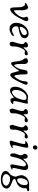

<svg xmlns="http://www.w3.org/2000/svg" viewBox="1861 -2576 935 4698"><g transform="rotate(90 2329.0 -227.5)"><path d="M448.7 -452.1Q498 -452.1 498 -401.4Q498 -384.3 472.7 -332Q400.9 -184.6 361.3 -130.1Q321.8 -75.7 280.3 -42.2Q238.8 -8.8 210 -8.8Q181.2 -8.8 170.9 -36.1Q160.6 -63.5 160.6 -161.9Q160.6 -260.3 148.9 -296.6Q137.2 -333 114.7 -357.9Q103 -371.1 77.4 -371.1Q51.8 -371.1 51.8 -382.6Q51.8 -394 74.7 -408.7Q134.3 -446.8 172.4 -446.8Q190.9 -446.8 211.7 -403.8Q232.4 -360.8 232.4 -313L231.9 -301.3Q231.4 -289.6 231.4 -278.3L230.5 -254.9Q230 -243.2 230 -225.6V-184.1Q230 -100.6 244.1 -100.6Q249.5 -100.6 267.1 -112.8Q312 -144.5 348.6 -196.3Q407.7 -279.8 407.7 -341.8Q407.7 -357.4 397.9 -380.6Q388.2 -403.8 388.2 -412.6Q388.2 -421.4 406.2 -436.8Q424.3 -452.1 448.7 -452.1Z M790.5 -417.5H775.9Q733.4 -417.5 685.8 -363.8Q638.2 -310.1 638.2 -260.3L638.7 -257.8Q638.7 -244.6 647.9 -244.6H653.8Q707 -244.6 789.6 -289.6Q839.4 -316.9 839.4 -350.6V-359.4Q839.4 -385.7 825.2 -401.6Q811 -417.5 790.5 -417.5ZM540 -147.9V-166.5Q540.5 -225.6 563 -278.3Q610.4 -388.7 706.5 -436Q750.5 -458 794.9 -458H804.2Q856 -458 886.2 -430.2Q916 -402.3 916 -362.3Q916 -307.1 875.5 -279.3Q815.9 -237.3 707 -220.7Q660.6 -213.4 646.5 -206.1Q624.5 -194.8 624.5 -150.4Q624.5 -106 652.1 -79.3Q679.7 -52.7 726.1 -52.7Q752.4 -52.7 786.6 -69.3Q791.5 -71.8 815.4 -86.4Q839.4 -101.1 847.7 -101.1Q861.8 -101.1 861.8 -87.9Q861.8 -60.5 800.3 -27.1Q738.8 6.3 690.9 6.3H671.9Q618.7 6.3 579.3 -38.1Q540 -82.5 540 -147.9Z M1043 2.4Q1002 2.4 1002 -62V-70.3Q1002 -71.8 1031 -166.7Q1060.1 -261.7 1060.1 -297.9Q1060.1 -334 1042.5 -347.7Q1009.3 -373 1009.3 -381.8Q1009.3 -403.8 1036.6 -424.1Q1064 -444.3 1087.4 -444.3Q1110.8 -444.3 1125.7 -432.6Q1140.6 -420.9 1140.6 -397.5L1138.2 -352.5Q1138.2 -335 1144 -335Q1149.9 -335 1179.4 -367.9Q1209 -400.9 1234.9 -420.4Q1260.7 -439.9 1296.9 -439.9Q1333 -439.9 1333 -407.7V-402.8Q1333 -387.7 1319.6 -374.8Q1306.2 -361.8 1282.2 -361.8L1234.9 -370.1Q1198.2 -370.1 1157.5 -276.4Q1116.7 -182.6 1116.7 -98.1L1117.7 -83.5Q1117.7 -75.7 1117.7 -67.9Q1117.7 -36.6 1101.3 -17.1Q1085 2.4 1052.2 2.4Z M1579.6 -108.4Q1587.4 -108.4 1596.2 -117.2Q1629.9 -150.9 1654.1 -209Q1678.2 -267.1 1683.6 -306.6Q1694.3 -388.2 1700.2 -397.9Q1722.2 -434.6 1752.2 -434.6Q1782.2 -434.6 1791.3 -420.9Q1800.3 -407.2 1800.3 -363.3Q1800.3 -251.5 1815.4 -163.6Q1824.2 -111.8 1844.2 -111.8Q1852.1 -111.8 1862.3 -123.5Q1907.7 -174.3 1937.3 -238Q1966.8 -301.8 1966.8 -349.1Q1966.8 -396.5 1980.5 -417.2Q1994.1 -438 2010.5 -438Q2026.9 -438 2039.8 -426.5Q2052.7 -415 2052.7 -396.5V-382.3Q2052.7 -377.9 2028.3 -321.3Q1966.3 -177.7 1905.3 -83.5Q1875.5 -37.1 1841.8 -19Q1824.7 -9.8 1814.5 -9.8Q1785.2 -9.8 1766.1 -49.8Q1758.8 -65.4 1739 -146.7Q1719.2 -228 1710 -228Q1707 -228 1670.4 -167Q1640.6 -121.6 1617.7 -95.2Q1561 -31.2 1535.6 -31.2Q1495.1 -31.2 1487.8 -128.4Q1480.5 -225.6 1456.1 -295.4Q1452.6 -305.2 1443.4 -317.4L1436 -326.7Q1422.4 -342.8 1420.9 -345.2Q1403.8 -370.6 1403.8 -398.9Q1403.8 -411.1 1424.8 -427.7Q1445.8 -444.3 1468.8 -444.3Q1512.7 -444.3 1534.7 -409.2Q1546.9 -389.6 1546.9 -345.2L1543.9 -311Q1543.9 -108.4 1579.6 -108.4Z M2425.3 -352.1V-365.2Q2425.3 -382.8 2410.9 -395.3Q2396.5 -407.7 2371.6 -407.7H2356.9Q2332 -407.7 2297.9 -387.7Q2263.7 -367.7 2239.3 -329.6Q2180.7 -239.3 2180.7 -148.4V-143.6Q2180.7 -104.5 2194.1 -79.3Q2207.5 -54.2 2233.4 -54.2H2242.2Q2267.6 -54.2 2304.7 -84Q2341.8 -113.8 2365 -153.1Q2388.2 -192.4 2406.7 -254.4Q2425.3 -316.4 2425.3 -352.1ZM2439.9 -433.6 2502.4 -441.4Q2517.1 -441.4 2517.1 -421.6Q2517.1 -401.9 2485.8 -276.9Q2454.6 -151.9 2454.6 -117.7Q2454.6 -83.5 2486.3 -83.5L2504.4 -85.4Q2523.9 -85.4 2523.9 -76.2V-71.3Q2523.9 -53.2 2489.5 -33.4Q2455.1 -13.7 2430.2 -13.7Q2405.3 -13.7 2396 -25.6Q2386.7 -37.6 2378.4 -68.8L2374.5 -88.4Q2372.1 -100.6 2370.1 -100.6Q2365.7 -100.6 2306.4 -53.7Q2247.1 -6.8 2200.7 -6.8H2191.9Q2150.9 -6.8 2126.7 -38.8Q2102.5 -70.8 2102.5 -122.1V-132.3Q2102.5 -178.7 2123 -237.3Q2163.1 -351.1 2262.7 -414.6Q2312.5 -446.3 2358.9 -446.3H2368.2Q2381.8 -446.3 2403.1 -439.9Q2424.3 -433.6 2439.9 -433.6Z M2679.7 2.4Q2638.7 2.4 2638.7 -62V-70.3Q2638.7 -71.8 2667.7 -166.7Q2696.8 -261.7 2696.8 -297.9Q2696.8 -334 2679.2 -347.7Q2646 -373 2646 -381.8Q2646 -403.8 2673.3 -424.1Q2700.7 -444.3 2724.1 -444.3Q2747.6 -444.3 2762.5 -432.6Q2777.3 -420.9 2777.3 -397.5L2774.9 -352.5Q2774.9 -335 2780.8 -335Q2786.6 -335 2816.2 -367.9Q2845.7 -400.9 2871.6 -420.4Q2897.5 -439.9 2933.6 -439.9Q2969.7 -439.9 2969.7 -407.7V-402.8Q2969.7 -387.7 2956.3 -374.8Q2942.9 -361.8 2918.9 -361.8L2871.6 -370.1Q2835 -370.1 2794.2 -276.4Q2753.4 -182.6 2753.4 -98.1L2754.4 -83.5Q2754.4 -75.7 2754.4 -67.9Q2754.4 -36.6 2738 -17.1Q2721.7 2.4 2689 2.4Z M3078.6 2.4Q3037.6 2.4 3037.6 -62V-70.3Q3037.6 -71.8 3066.7 -166.7Q3095.7 -261.7 3095.7 -297.9Q3095.7 -334 3078.1 -347.7Q3044.9 -373 3044.9 -381.8Q3044.9 -403.8 3072.3 -424.1Q3099.6 -444.3 3123 -444.3Q3146.5 -444.3 3161.4 -432.6Q3176.3 -420.9 3176.3 -397.5L3173.8 -352.5Q3173.8 -335 3179.7 -335Q3185.5 -335 3215.1 -367.9Q3244.6 -400.9 3270.5 -420.4Q3296.4 -439.9 3332.5 -439.9Q3368.7 -439.9 3368.7 -407.7V-402.8Q3368.7 -387.7 3355.2 -374.8Q3341.8 -361.8 3317.9 -361.8L3270.5 -370.1Q3233.9 -370.1 3193.1 -276.4Q3152.3 -182.6 3152.3 -98.1L3153.3 -83.5Q3153.3 -75.7 3153.3 -67.9Q3153.3 -36.6 3137 -17.1Q3120.6 2.4 3087.9 2.4Z M3639.2 -610.8Q3639.2 -597.2 3623 -581.1Q3606.9 -564.9 3590.3 -564.9H3580.1Q3563.5 -564.9 3550.8 -577.6Q3538.1 -590.3 3538.1 -604L3536.6 -613.8V-619.1L3537.1 -620.6V-624Q3538.1 -627 3538.1 -628.9Q3538.1 -642.1 3554.4 -658.4Q3570.8 -674.8 3590.3 -674.8H3595.7Q3613.8 -674.8 3626.5 -662.1Q3639.2 -649.4 3639.2 -637.7L3640.6 -627.4V-620.6L3640.1 -619.1V-615.7Q3639.2 -611.8 3639.2 -610.8ZM3448.2 -377Q3434.6 -377 3434.6 -392.1Q3434.6 -399.9 3453.6 -412.6Q3510.3 -450.2 3562.5 -450.2H3568.8Q3595.7 -450.2 3595.7 -414.3Q3595.7 -378.4 3564.2 -256.3Q3532.7 -134.3 3532.7 -99.1Q3532.7 -64 3554.7 -64Q3564.9 -64 3577.6 -69.1Q3590.3 -74.2 3598.1 -74.2Q3603.5 -74.2 3603.5 -67.4V-63.5Q3603.5 -52.7 3576.7 -37.1Q3507.3 3.4 3458 3.4Q3421.9 3.4 3421.9 -27.3V-33.7Q3421.9 -43 3437 -80.3Q3452.1 -117.7 3478.3 -216.6Q3504.4 -315.4 3504.4 -347.2Q3504.4 -378.9 3475.1 -378.9Q3453.6 -377 3448.2 -377Z M4051.3 -328.6Q4051.3 -395 4001.5 -395Q3987.3 -395 3963.4 -377.9Q3880.9 -319.8 3840.8 -165L3831.1 -122.6L3816.9 -68.8L3811.5 -43.9L3809.6 -32.2Q3801.8 -8.3 3773.9 -8.3Q3758.8 -8.3 3745.8 -27.8Q3732.9 -47.4 3732.9 -88.9V-100.6Q3732.9 -125.5 3755.9 -182.4Q3778.8 -239.3 3778.8 -270Q3778.8 -300.8 3761.5 -325.4Q3744.1 -350.1 3744.1 -351.6Q3744.1 -386.2 3757.3 -405.8Q3777.8 -436.5 3811.8 -436.5Q3845.7 -436.5 3860.4 -397.9Q3863.8 -388.7 3863.8 -356.9Q3863.8 -325.2 3865.7 -325.2Q3868.2 -325.2 3907.2 -363.8Q3992.7 -447.8 4059.1 -447.8H4072.8Q4101.1 -447.8 4121.3 -427.5Q4141.6 -407.2 4141.6 -366.9Q4141.6 -326.7 4116 -222.4Q4090.3 -118.2 4090.3 -96.4Q4090.3 -74.7 4099.6 -66.2Q4108.9 -57.6 4129.9 -57.6L4148.9 -62Q4148.9 -60.5 4127 -47.4Q4066.4 -11.2 4036.1 -11.2Q4023.9 -11.2 4013.4 -23.4Q4002.9 -35.6 4002.9 -67.9Q4002.9 -73.2 4027.1 -190.4Q4051.3 -307.6 4051.3 -328.6Z M4341.8 -248Q4341.8 -212.9 4356.2 -196.8Q4370.6 -180.7 4383.3 -180.7H4393.1Q4426.3 -180.7 4466.3 -229.5Q4506.3 -278.3 4506.3 -332.5L4507.8 -342.8L4508.8 -360.4V-377.9Q4508.8 -406.7 4493.9 -423.3Q4479 -439.9 4458 -439.9H4454.6L4451.2 -439.5Q4407.2 -439.5 4374.8 -383.5Q4342.3 -327.6 4342.3 -268.6L4341.8 -261.7ZM4361.8 -6.3H4350.6Q4305.2 -6.3 4272.9 25.9Q4240.7 58.1 4240.7 89.4V96.7Q4240.7 132.3 4279.8 156.2Q4318.8 180.2 4367.7 180.2H4391.6Q4399.4 179.2 4403.3 179.2Q4449.7 179.2 4486.1 151.9Q4522.5 124.5 4522.5 92.8V85.4Q4522.5 48.8 4471.2 21.2Q4419.9 -6.3 4361.8 -6.3ZM4614.3 -421.9Q4585 -421.9 4585 -357.9Q4585 -275.4 4530.8 -218.3Q4493.7 -179.2 4445.8 -164.1Q4357.4 -136.2 4357.4 -118.2Q4357.4 -96.2 4378.7 -80.6Q4399.9 -64.9 4465.8 -40.8Q4531.7 -16.6 4562.5 10.7Q4593.3 38.1 4593.3 73.2Q4593.3 142.6 4533.4 181.2Q4473.6 219.7 4371.1 219.7Q4268.6 219.7 4216.3 186Q4164.1 152.3 4164.1 101.1Q4164.1 49.8 4232.9 2Q4258.3 -15.6 4267.6 -35.2Q4304.2 -111.3 4304.2 -145.5Q4304.2 -150.9 4296.9 -164.8Q4289.6 -178.7 4278.6 -216.8Q4267.6 -254.9 4267.6 -289.1Q4267.6 -323.2 4290 -361.3Q4356.4 -474.1 4505.4 -474.1H4506.8L4563.5 -470.2Q4573.2 -470.2 4587.9 -471.7L4611.8 -474.6H4622.6Q4657.7 -474.6 4657.7 -451.2V-442.9Q4657.7 -421.9 4614.3 -421.9Z"/></g></svg>

Font: Averia Serif Libre Light
Style: Italic
Weight: 300
Italic angle: -8.5°
Version: Version 1.002